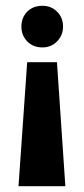

<svg xmlns="http://www.w3.org/2000/svg" viewBox="-20 -523 291 664"><path d="M44 121 74 -308H177L206 121ZM127 -359Q94 -359 74 -380Q54 -401 54 -431Q54 -462 74 -482.5Q94 -503 127 -503Q157 -503 177.5 -482.5Q198 -462 198 -431Q198 -401 177.5 -380Q157 -359 127 -359Z"/></svg>

Font: Manuale ExtraBold
Style: Regular
Weight: 800
Version: Version 1.002